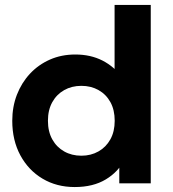

<svg xmlns="http://www.w3.org/2000/svg" viewBox="-20 -740 700 775"><path d="M281.5 15Q208.5 15 151.8 -18.8Q95 -52.5 62.2 -113Q29.5 -173.5 29.5 -252.5Q29.5 -309 48.2 -357.5Q67 -406 101 -442.5Q135 -479 181.5 -499.5Q228 -520 284 -520Q345.5 -520 393.2 -495.8Q441 -471.5 475.5 -425L442.5 -391.5V-720H588.5V0H461.5V-128L481.5 -95Q458 -46.5 407 -15.8Q356 15 281.5 15ZM308.5 -111.5Q347 -111.5 377.5 -128.8Q408 -146 425.5 -177.5Q443 -209 443 -252.5Q443 -296 425.8 -327.5Q408.5 -359 378 -376.2Q347.5 -393.5 308.5 -393.5Q269.5 -393.5 239 -376.2Q208.5 -359 191 -327.5Q173.5 -296 173.5 -252.5Q173.5 -209 191 -177.5Q208.5 -146 239 -128.8Q269.5 -111.5 308.5 -111.5Z"/></svg>

Font: Geologica SemiBold
Style: Regular
Weight: 600
Designer: Sindre Bremnes, Frode Helland
Foundry: Monokrom Skriftforlag AS
Version: Version 1.010;gftools[0.9.28]